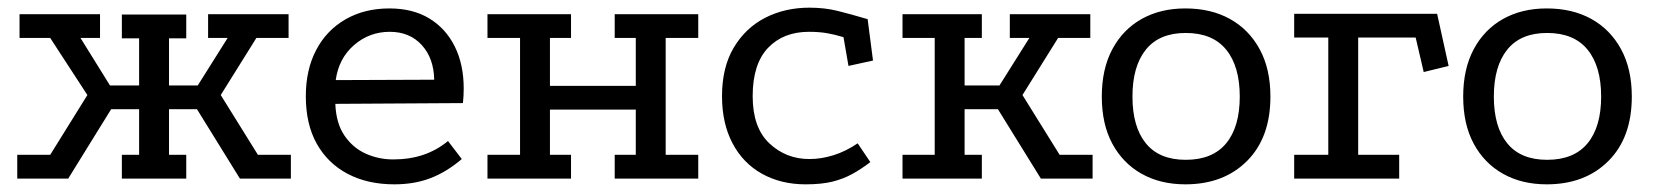

<svg xmlns="http://www.w3.org/2000/svg" viewBox="-20 -466 4318 501"><path d="M25 0V-62H111L208 -218L111 -367H31V-429H241V-367H190L267 -243H343V-366H298V-428H466V-366H421V-243H496L574 -367H523V-429H733V-367H649L556 -218L653 -62H739V0H606L494 -181H421V-62H466V0H298V-62H343V-181H270L158 0Z M1185 -51Q1145 -17 1103 -1Q1061 15 1009 15Q939 15 887 -12.5Q835 -40 806.5 -91Q778 -142 778 -215Q778 -284 805 -335.5Q832 -387 881.5 -415.5Q931 -444 996 -444Q1057 -444 1100 -418Q1143 -392 1166.5 -345Q1190 -298 1190 -235Q1190 -226 1189.5 -216.5Q1189 -207 1188 -197L855 -195Q857 -144 879 -112Q901 -80 934.5 -65Q968 -50 1006 -50Q1049 -50 1084.5 -62Q1120 -74 1149 -98ZM1113 -258Q1112 -314 1080.5 -348.5Q1049 -383 997 -383Q944 -383 904 -348.5Q864 -314 856 -257Z M1252 -429H1470V-367H1415V-242H1639V-367H1584V-429H1802V-367H1717V-62H1802V0H1584V-62H1639V-180H1415V-62H1470V0H1252V-62H1337V-367H1252Z M2181 -369Q2158 -376 2137.5 -379.5Q2117 -383 2091 -383Q2024 -383 1984 -341Q1944 -299 1944 -215Q1944 -133 1987.5 -92Q2031 -51 2092 -51Q2123 -51 2155 -61Q2187 -71 2218 -92L2251 -43Q2226 -24 2203 -11.5Q2180 1 2152 8Q2124 15 2082 15Q2018 15 1968.5 -12.5Q1919 -40 1891.5 -92Q1864 -144 1864 -215Q1864 -290 1894.5 -341.5Q1925 -393 1976.5 -419.5Q2028 -446 2092 -446Q2132 -446 2166 -437.5Q2200 -429 2244 -416L2258 -308L2194 -294Z M2335 -429H2542V-367H2497V-243H2588L2666 -367H2615V-429H2825V-367H2741L2648 -218L2745 -62H2831V0H2696L2584 -181H2497V-62H2542V0H2335V-62H2419V-367H2335Z M3073 -444Q3140 -444 3189.5 -416.5Q3239 -389 3267 -337.5Q3295 -286 3295 -214Q3295 -107 3234 -46Q3173 15 3073 15Q3008 15 2959 -12.5Q2910 -40 2882.5 -91Q2855 -142 2855 -214Q2855 -286 2882.5 -337.5Q2910 -389 2959 -416.5Q3008 -444 3073 -444ZM3074 -380Q3005 -380 2970 -336.5Q2935 -293 2935 -214Q2935 -135 2970 -92Q3005 -49 3074 -49Q3144 -49 3179.5 -92Q3215 -135 3215 -214Q3215 -293 3179.5 -336.5Q3144 -380 3074 -380Z M3357 -430H3730L3760 -294L3695 -278L3674 -368H3524V-62H3631V0H3357V-62H3446V-368H3357Z M4016 -444Q4083 -444 4132.5 -416.5Q4182 -389 4210 -337.5Q4238 -286 4238 -214Q4238 -107 4177 -46Q4116 15 4016 15Q3951 15 3902 -12.5Q3853 -40 3825.5 -91Q3798 -142 3798 -214Q3798 -286 3825.5 -337.5Q3853 -389 3902 -416.5Q3951 -444 4016 -444ZM4017 -380Q3948 -380 3913 -336.5Q3878 -293 3878 -214Q3878 -135 3913 -92Q3948 -49 4017 -49Q4087 -49 4122.5 -92Q4158 -135 4158 -214Q4158 -293 4122.5 -336.5Q4087 -380 4017 -380Z"/></svg>

Font: Podkova VF Beta
Style: Regular
Weight: 400
Designer: Ilya Yudin
Foundry: Cyreal (www.cyreal.org)
Version: Version 2.100